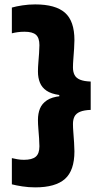

<svg xmlns="http://www.w3.org/2000/svg" viewBox="-20 -696 458 850"><path d="M32.5 -662.5Q51.5 -668 79 -672.2Q106.5 -676.5 136 -676.5Q225.5 -676.5 267.5 -639.8Q309.5 -603 309.5 -518.5Q309.5 -502.5 308 -480.2Q306.5 -458 304.8 -435.8Q303 -413.5 303 -397.5Q303 -378 310 -364.2Q317 -350.5 334.5 -343.2Q352 -336 381.5 -335V-209.5Q352 -208.5 334.5 -201.2Q317 -194 310 -180.5Q303 -167 303 -147Q303 -131 304.8 -108.8Q306.5 -86.5 308 -64.2Q309.5 -42 309.5 -26Q309.5 59 267.5 96.2Q225.5 133.5 136 133.5Q106.5 133.5 79 129.2Q51.5 125 32.5 120V4Q43.5 6.5 56.8 9Q70 11.5 86 11.5Q122 11.5 138.2 -2.2Q154.5 -16 154.5 -48.5Q154.5 -63.5 153 -84Q151.5 -104.5 149.8 -126Q148 -147.5 148 -165Q148 -193.5 157 -215.5Q166 -237.5 187.8 -252Q209.5 -266.5 248 -270.5L242.5 -254V-275.5Q206.5 -280.5 186 -294.5Q165.5 -308.5 156.8 -330Q148 -351.5 148 -379.5Q148 -397.5 149.8 -418.8Q151.5 -440 153 -460.5Q154.5 -481 154.5 -496Q154.5 -528.5 139.2 -542Q124 -555.5 89 -555.5Q72 -555.5 58 -553.5Q44 -551.5 32.5 -548.5Z"/></svg>

Font: Anek Latin Expanded
Style: Bold
Weight: 700
Width: 7
Designer: Yesha Goshar
Foundry: Ek Type
Version: Version 1.003